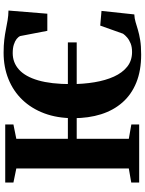

<svg xmlns="http://www.w3.org/2000/svg" viewBox="111 -903 803 1065"><g transform="rotate(-90 512.5 -370.5)"><path d="M810 -395.5V-346.5H145.5V-395.5ZM110.5 -57.5V-681.5L32.5 -697.5V-743H354.5V-697.5L275 -681.5V-57.5L354.5 -43.5V0H32.5V-44ZM742.5 11Q653 11 586.8 -16Q520.5 -43 476.8 -92.8Q433 -142.5 411.2 -211.5Q389.5 -280.5 389.5 -365Q389.5 -454.5 416.2 -526Q443 -597.5 491.5 -648Q540 -698.5 606.5 -725.2Q673 -752 752.5 -752Q793.5 -752 824.8 -748.2Q856 -744.5 882 -739.2Q908 -734 933 -729.8Q958 -725.5 986.5 -725L969 -509.5H874L845 -660Q840.5 -670.5 828.8 -679.8Q817 -689 797.8 -695.2Q778.5 -701.5 750.5 -701.5Q697.5 -701.5 658.8 -666.5Q620 -631.5 599.2 -560Q578.5 -488.5 578.5 -379Q578.5 -309.5 588.8 -248Q599 -186.5 620.2 -139.8Q641.5 -93 675.2 -66.2Q709 -39.5 756.5 -39.5Q784.5 -39.5 804.2 -47.5Q824 -55.5 837.2 -67Q850.5 -78.5 858 -89.5L903 -216L984.5 -209L965 -27Q942.5 -26 922.8 -20Q903 -14 879.5 -7Q856 0 823.2 5.5Q790.5 11 742.5 11Z"/></g></svg>

Font: Merriweather 72pt ExtraBold
Style: Regular
Weight: 800
Version: Version 2.100